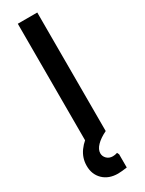

<svg xmlns="http://www.w3.org/2000/svg" viewBox="-240 -731 742 982"><g transform="rotate(-30 131.0 -240.0)"><path d="M73.3 0V-700H188.3V0ZM135 220.3Q80.7 220.3 47.8 188.5Q15 156.7 15 106Q15 59.7 42 22.2Q69 -15.3 121.7 -46.7L188.3 0Q149.7 18.7 128.5 40.8Q107.3 63 107.3 85.3Q107.3 103 120.8 116.7Q134.3 130.3 156.3 130.3Q169 130.3 182.7 125.7L188.3 137.3V215.3Q173 217.3 160.3 218.8Q147.7 220.3 135 220.3Z"/></g></svg>

Font: Fustat
Style: Regular
Weight: 400
Designer: Mohamed Gaber, Khaled Hosny, Laura Garcia Mut
Foundry: Kief Type Foundry, Alif Type Foundry, Hard Type Foundry
Version: Version 1.007